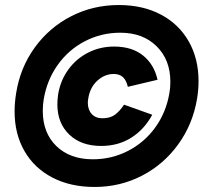

<svg xmlns="http://www.w3.org/2000/svg" viewBox="-20 -732 813 763"><path d="M208 -317Q208 -336 211 -357Q220 -412 251.5 -455.5Q283 -499 330.5 -523Q378 -547 433 -547Q505 -547 549 -511Q593 -475 606 -415L488 -387Q482 -413 468.5 -425.5Q455 -438 432 -438Q396 -438 367 -411.5Q338 -385 331 -342Q329 -330 329 -324Q329 -296 344.5 -279Q360 -262 387 -262Q417 -262 436 -275.5Q455 -289 473 -316L585 -276Q554 -218 502 -185Q450 -152 382 -152Q302 -152 255 -197.5Q208 -243 208 -317ZM452 -712Q548 -712 619.5 -674Q691 -636 730 -567.5Q769 -499 769 -410Q769 -375 763 -339Q746 -238 688 -158Q630 -78 543.5 -33.5Q457 11 356 11Q260 11 188 -26.5Q116 -64 77 -132Q38 -200 38 -289Q38 -324 44 -361Q60 -463 118 -543Q176 -623 263 -667.5Q350 -712 452 -712ZM150 -291Q150 -204 204 -151.5Q258 -99 349 -99Q424 -99 489 -132.5Q554 -166 597 -225.5Q640 -285 653 -361Q657 -382 657 -407Q657 -494 602.5 -548Q548 -602 458 -602Q383 -602 318 -568.5Q253 -535 210 -475Q167 -415 154 -339Q150 -316 150 -291Z"/></svg>

Font: Oak Sans Black
Style: Italic
Weight: 900
Italic angle: -9.5°
Foundry: Erik Kennedy, Walven
Version: Version 1.000